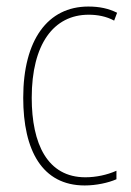

<svg xmlns="http://www.w3.org/2000/svg" viewBox="-20 -557 401 587"><path d="M239 10C274 10 311 2 336 -9V-35C307 -22 273 -15 241 -15C125 -15 77 -117 77 -258C77 -422 144 -512 251 -512C278 -512 305 -507 329 -494L338 -518C312 -531 284 -537 250 -537C126 -537 51 -435 51 -258C51 -97 109 10 239 10Z"/></svg>

Font: Noto Sans Armenian Condensed Thin
Style: Regular
Weight: 100
Width: 3
Designer: Monotype Design Team
Foundry: Monotype Imaging Inc.
Version: Version 2.008